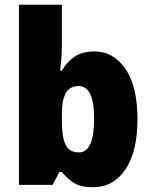

<svg xmlns="http://www.w3.org/2000/svg" viewBox="-20 -780 639 810"><path d="M241 -588Q241 -564 239 -537Q237 -510 234 -482H241Q262 -519 295 -541Q328 -563 378 -563Q459 -563 509.5 -489Q560 -415 560 -278Q560 -140 509 -65Q458 10 372 10Q322 10 293.5 -7.5Q265 -25 241 -54H230L202 0H60V-760H241ZM312 -417Q275 -417 258 -388Q241 -359 241 -298V-269Q241 -201 257 -169Q273 -137 313 -137Q377 -137 377 -280Q377 -417 312 -417Z"/></svg>

Font: Noto Sans Sinhala UI SemiCondensed Black
Style: Regular
Weight: 900
Width: 4
Designer: Jelle Bosma - Monotype Design Team
Foundry: Monotype Imaging Inc.
Version: Version 2.006; ttfautohint (v1.8.4.7-5d5b)